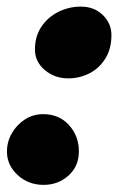

<svg xmlns="http://www.w3.org/2000/svg" viewBox="-44 -540 348 566"><path d="M84.5 5Q39.5 5 8 -24Q-23.5 -53 -23.5 -93Q-23.5 -122 -9.2 -147Q5 -172 29.2 -187.8Q53.5 -203.5 83.5 -203.5Q130 -203.5 159.2 -171.5Q188.5 -139.5 188.5 -93.5Q188.5 -50 158 -22.5Q127.5 5 84.5 5ZM194.5 -520.5Q233.5 -520.5 259 -495.8Q284.5 -471 284.5 -436.5Q284.5 -396.5 266.8 -367.8Q249 -339 220 -324Q191 -309 157 -309Q117 -309 88 -333.5Q59 -358 59 -394Q59 -433 78 -461.2Q97 -489.5 128 -505Q159 -520.5 194.5 -520.5Z"/></svg>

Font: Grandstander Thin ExtraBold
Style: Italic
Weight: 800
Italic angle: -15°
Version: Version 1.200